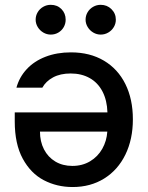

<svg xmlns="http://www.w3.org/2000/svg" viewBox="-20 -754 601 781"><path d="M520.5 -268.6Q520.5 -187.5 490 -125Q459.5 -62.5 403.8 -27.8Q348.1 6.8 275.4 6.8Q211.4 6.8 158.2 -21Q105 -48.8 72.5 -108.6Q40 -168.5 40 -259.8V-296.9H417Q415.5 -346.2 396.7 -382.1Q377.9 -418 344.7 -436.5Q311.5 -455.1 267.6 -455.1Q225.1 -455.1 195.8 -439.2Q166.5 -423.3 152.3 -397.5H46.9Q58.6 -440.4 88.9 -472.9Q119.1 -505.4 165.3 -523.2Q211.4 -541 268.6 -541Q345.7 -541 402.6 -507.3Q459.5 -473.6 490 -412.1Q520.5 -350.6 520.5 -268.6ZM274.4 -79.1Q314.9 -79.1 346.4 -97.9Q377.9 -116.7 396 -148.7Q414.1 -180.7 416.5 -218.8H142.6Q142.6 -178.2 158.9 -146.5Q175.3 -114.7 205.1 -96.9Q234.9 -79.1 274.4 -79.1ZM125 -673.8Q125 -690.4 133.3 -704.3Q141.6 -718.3 155.8 -726.3Q169.9 -734.4 186.5 -734.4Q212.9 -734.4 230 -717Q247.1 -699.7 247.1 -673.8Q247.1 -657.7 239.3 -643.8Q231.4 -629.9 217.5 -621.6Q203.6 -613.3 186.5 -613.3Q170.4 -613.3 156.2 -621.6Q142.1 -629.9 133.5 -644Q125 -658.2 125 -673.8ZM328.1 -673.8Q328.1 -690.4 336.4 -704.3Q344.7 -718.3 358.9 -726.3Q373 -734.4 389.6 -734.4Q415.5 -734.4 433.3 -716.8Q451.2 -699.2 451.2 -673.8Q451.2 -657.7 442.9 -643.8Q434.6 -629.9 420.4 -621.6Q406.2 -613.3 389.6 -613.3Q373.5 -613.3 359.4 -621.6Q345.2 -629.9 336.7 -644Q328.1 -658.2 328.1 -673.8Z"/></svg>

Font: Pretendard GOV Medium
Style: Regular
Weight: 500
Designer: Base glyphs from Inter by Rasmus Andersson; Hangeul glyphs from Noto Sans CJK(Source Han Sans) by Jang Soo-young and Kan
Foundry: Kil Hyung-jin
Version: Version 1.309